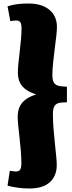

<svg xmlns="http://www.w3.org/2000/svg" viewBox="-20 -844 412 1096"><path d="M147 232Q114 232 82 227.5Q50 223 23 216L36 131Q45 132 54 133.5Q63 135 70 135Q82 135 89 130.5Q96 126 99 115.5Q102 105 102 89Q102 56 99 18Q96 -20 91.5 -58Q87 -96 84 -127.5Q81 -159 81 -177Q81 -214 94 -238.5Q107 -263 130.5 -279Q154 -295 187 -305Q154 -315 130.5 -331Q107 -347 94.5 -371Q82 -395 82 -432Q82 -450 85 -481Q88 -512 92.5 -549Q97 -586 100 -621.5Q103 -657 103 -683Q103 -699 100 -708.5Q97 -718 90.5 -722.5Q84 -727 74 -727Q64 -727 55.5 -726Q47 -725 39 -723L23 -808Q52 -817 80 -820.5Q108 -824 142 -824Q219 -824 262 -788Q305 -752 305 -690Q305 -669 301 -635.5Q297 -602 292 -562.5Q287 -523 283 -484.5Q279 -446 279 -416Q279 -383 289.5 -369.5Q300 -356 319.5 -353Q339 -350 362 -349V-260Q339 -260 320.5 -257Q302 -254 292 -240.5Q282 -227 282 -193Q282 -152 285.5 -110Q289 -68 293 -28.5Q297 11 300.5 44Q304 77 304 98Q304 160 264.5 196Q225 232 147 232Z"/></svg>

Font: Literata 18pt Black
Style: Regular
Weight: 900
Designer: Latin by Veronika Burian and Jose Scaglione. Greek by Irene Vlachou. Cyrillic by Vera Evstafieva.
Foundry: TypeTogether
Version: Version 3.103;gftools[0.9.29]